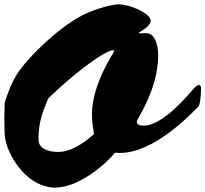

<svg xmlns="http://www.w3.org/2000/svg" viewBox="-20 -809 940 879"><path d="M246.6 -113.3C201.7 -113.3 156.2 -128.4 156.2 -169.9C156.7 -254.4 174.8 -294.9 200.7 -357.9C298.3 -455.1 457 -579.6 500 -579.6C501 -579.6 501 -574.2 501 -570.8C501 -568.8 400.9 -423.3 400.9 -285.6C400.9 -250.5 406.7 -218.3 410.2 -195.3C391.6 -177.7 317.9 -113.3 246.6 -113.3ZM3.9 -172.9C20 -87.4 107.9 49.8 232.4 49.8C343.3 49.8 469.2 -62 505.9 -109.9C512.7 -109.4 522 -108.9 529.3 -108.9C685.1 -108.9 849.6 -282.2 887.7 -320.8C897.9 -331.1 900.4 -382.8 900.4 -406.2C900.4 -413.1 896 -420.4 891.1 -420.4C884.3 -420.4 875.5 -412.6 871.1 -408.2C847.7 -382.3 729 -233.9 638.2 -233.9C621.1 -233.9 606.4 -235.8 606.4 -254.4C606.4 -261.7 704.1 -400.4 704.1 -555.2C704.1 -615.7 682.6 -657.2 650.4 -657.2C641.1 -657.2 627.9 -656.2 622.1 -656.2C618.7 -656.2 615.7 -657.2 615.7 -659.2C615.7 -661.6 669.9 -687 669.9 -713.9C669.9 -749 571.8 -789.1 524.9 -789.1C483.4 -789.1 397.9 -760.7 356.4 -738.8C239.3 -676.3 117.2 -552.7 68.8 -485.8C31.7 -434.6 10.3 -367.2 2 -340.3C1.5 -339.4 0 -304.2 0 -265.6C0 -228.5 0.5 -189 3.9 -172.9Z"/></svg>

Font: Bodega Script
Style: Medium
Weight: 500
Italic angle: 39.7°
Version: Version 001.000